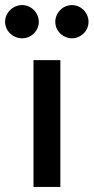

<svg xmlns="http://www.w3.org/2000/svg" viewBox="-62 -737 369 757"><path d="M25 -586C61 -586 91 -615 91 -651C91 -687 61 -717 25 -717C-11 -717 -42 -687 -42 -651C-42 -615 -11 -586 25 -586ZM222 -586C257 -586 287 -615 287 -651C287 -687 257 -717 222 -717C186 -717 156 -687 156 -651C156 -615 186 -586 222 -586ZM70 -500V0H176V-500Z"/></svg>

Font: Oakes Medium
Style: Regular
Weight: 500
Designer: Samuel Oakes
Foundry: Samuel Oakes
Version: Version 1.003;PS 001.003;hotconv 1.0.88;makeotf.lib2.5.64775